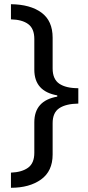

<svg xmlns="http://www.w3.org/2000/svg" viewBox="-20 -734 420 912"><path d="M32 86Q84 84 113.5 62.5Q143 41 143 -8V-153Q143 -256 252 -275V-281Q143 -300 143 -403V-549Q143 -598 114 -619.5Q85 -641 32 -642V-714Q124 -713 177 -674Q230 -635 230 -555V-409Q230 -358 261.5 -336.5Q293 -315 352 -315V-242Q293 -241 261.5 -220Q230 -199 230 -149V0Q230 79 175 118.5Q120 158 32 158Z"/></svg>

Font: Noto Sans Tifinagh Adrar
Style: Regular
Weight: 400
Designer: JamraPatel
Foundry: JamraPatel LLC
Version: Version 2.006; ttfautohint (v1.8.4.7-5d5b)